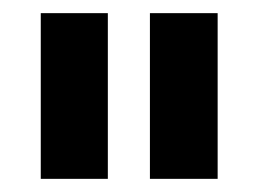

<svg xmlns="http://www.w3.org/2000/svg" viewBox="-20 -701 392 292"><path d="M144 -429H42V-681H144ZM311 -429H208V-681H311Z"/></svg>

Font: Hind Jalandhar SemiBold
Style: Regular
Weight: 600
Designer: Namrata Goyal
Foundry: Indian Type Foundry
Version: Version 0.702;PS 1.0;hotconv 1.0.81;makeotf.lib2.5.63406